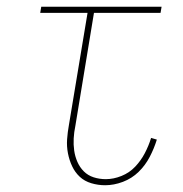

<svg xmlns="http://www.w3.org/2000/svg" viewBox="-20 -540 540 568"><path d="M291 8Q270 8 250 2Q230 -4 216 -17Q202 -30 193.5 -48Q185 -66 181 -86.5Q177 -107 178.5 -128Q180 -149 184 -171L239 -502H99L102 -520H458L455 -502H258L203 -168Q199 -149 198 -130.5Q197 -112 199.5 -94.5Q202 -77 209 -61Q216 -45 228 -33Q240 -21 257 -15.5Q274 -10 293 -10Q316 -10 339.5 -19.5Q363 -29 380 -47Q397 -65 408.5 -87Q420 -109 427 -132L444 -127Q436 -101 423 -76Q410 -51 390 -31.5Q370 -12 343.5 -2Q317 8 291 8Z"/></svg>

Font: Iosevka Term Curly Thin
Style: Italic
Weight: 100
Italic angle: -9°
Designer: Belleve Invis
Foundry: Belleve Invis
Version: Version 32.3.0